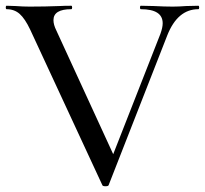

<svg xmlns="http://www.w3.org/2000/svg" viewBox="-22 -645 713 668"><path d="M668 -613Q596 -613 560 -522L356 -1Q355 3 345 3Q335 3 334 -1L83 -542Q65 -580 46.5 -596.5Q28 -613 1 -613Q-2 -613 -2 -619Q-2 -625 1 -625L32 -624Q58 -622 81 -622Q135 -622 185 -624Q201 -625 226 -625Q229 -625 229 -619Q229 -613 226 -613Q164 -613 164 -575Q164 -559 174 -539L379 -93L343 -35L536 -527Q544 -549 544 -564Q544 -613 468 -613Q465 -613 465 -619Q465 -625 468 -625L513 -624Q551 -622 579 -622Q600 -622 626 -624L668 -625Q671 -625 671 -619Q671 -613 668 -613Z"/></svg>

Font: Cormorant SC Medium
Style: Regular
Weight: 500
Designer: Christian Thalmann (Catharsis Fonts)
Foundry: Catharsis Fonts
Version: Version 4.000